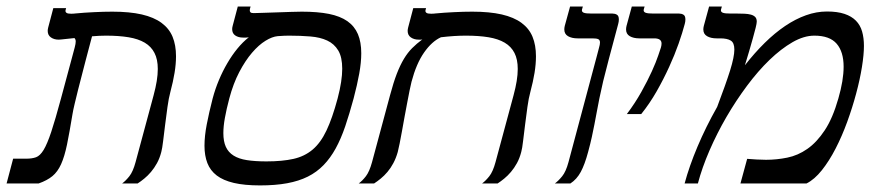

<svg xmlns="http://www.w3.org/2000/svg" viewBox="-67 -560 2659 586"><path d="M425.3 -96.2Q420.4 -77.1 412.1 -62Q403.8 -46.9 393.8 -35.2Q383.8 -23.4 373.3 -14.9Q362.8 -6.3 353 0H305.7Q316.9 -8.3 327.9 -22.2Q338.9 -36.1 346.7 -64.9L401.9 -269.5Q408.2 -293 411.4 -312.7Q414.6 -332.5 414.6 -349.6Q414.6 -378.9 404.5 -398.4Q394.5 -418 374.8 -429.7Q355 -441.4 325.4 -446.3Q295.9 -451.2 256.3 -451.2Q246.6 -451.2 235.8 -450.7Q225.1 -450.2 213.9 -449.2L195.3 -378.9Q189.9 -357.9 183.6 -333.7Q177.2 -309.6 171.4 -286.4Q165.5 -263.2 160.9 -243.4Q156.2 -223.6 154.3 -211.9Q145 -155.3 137.5 -118.7Q129.9 -82 119.4 -58.8Q108.9 -35.6 93 -22.5Q77.1 -9.3 50.8 0H-46.9L-26.9 -75.7H13.2Q30.8 -75.7 43 -80.1Q55.2 -84.5 66.2 -102.5Q77.1 -120.6 89.4 -157.5Q101.6 -194.3 119.1 -259.3L153.8 -388.2Q158.2 -404.3 161.1 -415.5Q164.1 -426.8 164.1 -433.6Q164.1 -439.9 160.2 -443.8L119.6 -439.5Q117.2 -439 112.3 -439Q98.1 -439 88.4 -445.8Q78.6 -452.6 78.6 -465.8Q78.6 -470.2 80.1 -476.1L95.7 -535.2H134.8L133.3 -529.8Q132.8 -528.8 132.8 -526.9Q132.8 -522.9 136.5 -520.5Q140.1 -518.1 150.4 -518.1Q153.3 -518.1 156.7 -518.3Q160.2 -518.6 164.1 -519Q190.4 -521.5 220 -522.9Q249.5 -524.4 275.9 -524.4Q328.6 -524.4 365.7 -515.9Q402.8 -507.3 426 -490.2Q449.2 -473.1 459.7 -447.8Q470.2 -422.4 470.2 -388.2Q470.2 -364.7 465.8 -337.9Q461.4 -311 453.1 -279.8Q447.8 -260.3 444.1 -233.2Q440.4 -206.1 437 -179.2Q433.6 -152.3 430.9 -129.6Q428.2 -106.9 425.3 -96.2Z M582 -259.3Q589.8 -288.6 601.3 -315.9Q612.8 -343.3 627 -367.4Q641.1 -391.6 657.5 -411.6Q673.8 -431.6 692.4 -446.3Q687.5 -445.3 682.9 -445.3Q678.2 -445.3 674.8 -445.3Q660.6 -445.3 651.1 -451.7Q641.6 -458 641.6 -471.2Q641.6 -475.6 643.1 -481L658.7 -540H697.8L696.3 -534.7Q695.8 -532.7 695.6 -531.2Q695.3 -529.8 695.3 -528.3Q695.3 -524.4 697.8 -522.2Q700.2 -520 707.5 -520Q714.8 -520 734.6 -520.8Q754.4 -521.5 777.3 -522.2Q800.3 -522.9 821.8 -523.7Q843.3 -524.4 854 -524.4Q902.3 -524.4 936.8 -517.6Q971.2 -510.7 993.2 -495.4Q1015.1 -480 1025.4 -455.8Q1035.6 -431.6 1035.6 -397.5Q1035.6 -369.6 1029.5 -335.7Q1023.4 -301.8 1012.2 -259.3Q999.5 -212.4 986.6 -174.3Q973.6 -136.2 957.5 -106.9Q941.4 -77.6 920.7 -56.2Q899.9 -34.7 872.6 -21Q845.2 -7.3 809.3 -0.7Q773.4 5.9 726.6 5.9Q679.2 5.9 646.7 -1.7Q614.3 -9.3 594.5 -24.4Q574.7 -39.6 565.9 -62.3Q557.1 -85 557.1 -115.2Q557.1 -144.5 564 -180.2Q570.8 -215.8 582 -259.3ZM963.4 -259.3Q970.7 -287.1 974.1 -309.6Q977.5 -332 977.5 -350.1Q977.5 -385.7 965.3 -406Q953.1 -426.3 931.6 -436.3Q910.2 -446.3 880.4 -448.7Q850.6 -451.2 815.4 -451.2Q808.6 -451.2 800.5 -450.9Q792.5 -450.7 780.8 -449.7Q763.7 -448.2 743.2 -435.5Q722.7 -422.9 702.1 -398.9Q681.6 -375 663.3 -340.1Q645 -305.2 632.8 -259.3Q624 -226.1 619.4 -200.2Q614.7 -174.3 614.7 -153.8Q614.7 -128.4 622.3 -111.8Q629.9 -95.2 645.8 -85.2Q661.6 -75.2 686.5 -71.3Q711.4 -67.4 746.1 -67.4Q794.4 -67.4 828.4 -75Q862.3 -82.5 887 -103.3Q911.6 -124 929.4 -161.6Q947.3 -199.2 963.4 -259.3Z M1523.9 -96.2Q1519 -77.1 1510.7 -62Q1502.4 -46.9 1492.4 -35.2Q1482.4 -23.4 1471.9 -14.9Q1461.4 -6.3 1451.7 0H1404.3Q1415.5 -8.3 1426.5 -22.2Q1437.5 -36.1 1445.3 -64.9L1500.5 -269.5Q1506.8 -293 1510 -312.7Q1513.2 -332.5 1513.2 -349.6Q1513.2 -378.9 1503.2 -398.4Q1493.2 -418 1473.4 -429.7Q1453.6 -441.4 1424.1 -446.3Q1394.5 -451.2 1355 -451.2Q1337.9 -451.2 1318.6 -450Q1299.3 -448.7 1278.8 -446.3Q1251 -433.6 1227.3 -399.7Q1203.6 -365.7 1189 -310.5Q1186.5 -300.8 1183.1 -283.9Q1179.7 -267.1 1175.8 -246.3Q1171.9 -225.6 1167.7 -203.1Q1163.6 -180.7 1159.9 -159.9Q1156.2 -139.2 1152.8 -122.3Q1149.4 -105.5 1147 -96.2Q1141.6 -77.1 1133.5 -62Q1125.5 -46.9 1115.5 -35.2Q1105.5 -23.4 1095 -14.9Q1084.5 -6.3 1074.7 0H1027.8Q1039.1 -8.3 1049.8 -22.2Q1060.5 -36.1 1068.4 -64.9L1123.5 -269.5Q1133.8 -308.1 1144 -334.7Q1154.3 -361.3 1165.8 -380.4Q1177.2 -399.4 1190.9 -413.1Q1204.6 -426.8 1222.2 -439.9Q1219.7 -439 1216.6 -439Q1213.4 -439 1210.9 -439Q1196.8 -439 1187 -445.8Q1177.2 -452.6 1177.2 -465.8Q1177.2 -470.2 1178.7 -476.1L1194.3 -535.2H1233.4L1231.9 -529.8Q1231.4 -528.8 1231.4 -526.9Q1231.4 -522.9 1235.1 -520.5Q1238.8 -518.1 1249 -518.1Q1252 -518.1 1255.4 -518.3Q1258.8 -518.6 1262.7 -519Q1289.1 -521.5 1318.6 -522.9Q1348.1 -524.4 1374.5 -524.4Q1427.2 -524.4 1464.4 -515.9Q1501.5 -507.3 1524.7 -490.2Q1547.9 -473.1 1558.3 -447.8Q1568.8 -422.4 1568.8 -388.2Q1568.8 -364.7 1564.5 -337.9Q1560.1 -311 1551.8 -279.8Q1546.4 -260.3 1542.7 -233.2Q1539.1 -206.1 1535.6 -179.2Q1532.2 -152.3 1529.5 -129.6Q1526.9 -106.9 1523.9 -96.2Z M1728 -96.2Q1717.8 -58.1 1705.6 -35.4Q1693.4 -12.7 1673.8 0H1626.5Q1637.7 -8.3 1648.9 -22.2Q1660.2 -36.1 1668 -64.9L1754.4 -388.2Q1758.3 -403.8 1761.2 -414.1Q1764.2 -424.3 1764.2 -430.2Q1764.2 -438 1759 -440.4Q1753.9 -442.9 1741.2 -442.9H1695.8Q1678.2 -442.9 1666.7 -449.5Q1655.3 -456.1 1655.3 -470.2Q1655.3 -475.1 1656.7 -481L1672.9 -540H1711.9L1709.5 -531.7Q1709 -530.8 1709 -528.3Q1709 -523.4 1715.1 -521Q1721.2 -518.6 1739.7 -518.6H1802.7Q1810.1 -518.6 1815.9 -515.1Q1821.8 -511.7 1821.8 -500.5Q1821.8 -494.1 1819.8 -486.8L1791 -378.9Q1780.8 -340.8 1773.9 -312Q1767.1 -283.2 1762.5 -260.3Q1757.8 -237.3 1754.4 -218.3Q1751 -199.2 1747.3 -180.7Q1743.7 -162.1 1739.3 -141.8Q1734.9 -121.6 1728 -96.2Z M1846.2 -211.9Q1871.6 -245.6 1890.6 -279.8Q1909.7 -314 1922.6 -342.5Q1935.5 -371.1 1942.1 -390.9Q1948.7 -410.6 1950.2 -415Q1952.1 -421.4 1952.1 -427.2Q1952.1 -442.9 1929.7 -442.9H1884.3Q1866.7 -442.9 1855.2 -449.5Q1843.8 -456.1 1843.8 -470.2Q1843.8 -475.1 1845.2 -481L1861.3 -540H1900.4L1897.9 -531.7Q1897.5 -530.3 1897.5 -528.3Q1897.5 -523.4 1903.8 -521Q1910.2 -518.6 1928.2 -518.6H2005.9Q2013.2 -518.6 2019 -515.1Q2024.9 -511.7 2024.9 -500.5Q2024.9 -494.1 2022.9 -486.8Q2016.1 -460.9 2004.2 -426.8Q1992.2 -392.6 1975.3 -355.7Q1958.5 -318.8 1937.3 -281.5Q1916 -244.1 1890.1 -211.9Z M2122.1 -234.4Q2148.4 -303.7 2161.4 -345.2Q2174.3 -386.7 2174.3 -408.7Q2174.3 -429.2 2163.6 -436Q2152.8 -442.9 2131.3 -442.9H2120.1Q2102.5 -442.9 2091.1 -449.5Q2079.6 -456.1 2079.6 -470.2Q2079.6 -475.1 2081.1 -481L2097.2 -540H2136.2L2133.8 -531.7Q2133.3 -530.8 2133.3 -528.3Q2133.3 -523.4 2139.4 -521Q2145.5 -518.6 2164.1 -518.6H2184.6Q2195.3 -518.6 2205.8 -518.1Q2216.3 -517.6 2224.6 -515.4Q2232.9 -513.2 2237.8 -508.3Q2242.7 -503.4 2242.7 -494.1Q2242.7 -488.8 2239.3 -475.1Q2235.8 -461.4 2230.7 -442.9Q2225.6 -424.3 2219.2 -402.8Q2212.9 -381.3 2206.5 -360.8Q2236.3 -398.9 2267.1 -429.2Q2297.9 -459.5 2329.3 -480.7Q2360.8 -502 2392.8 -513.4Q2424.8 -524.9 2457 -524.9Q2488.8 -524.9 2510.5 -517.6Q2532.2 -510.3 2545.4 -496.8Q2558.6 -483.4 2564.2 -463.9Q2569.8 -444.3 2569.8 -419.9Q2569.8 -393.6 2563.7 -355.5Q2557.6 -317.4 2546.1 -274.7Q2534.7 -231.9 2518.8 -188.2Q2502.9 -144.5 2483.4 -106.7Q2463.9 -68.8 2441.4 -40.5Q2418.9 -12.2 2394.5 0H2192.9L2213.4 -75.2Q2227.5 -74.2 2242.2 -73.2Q2256.8 -72.3 2271 -72.3Q2303.7 -72.3 2335.9 -78.9Q2368.2 -85.4 2397 -105.5Q2425.8 -125.5 2450.2 -162.4Q2474.6 -199.2 2491.7 -259.3Q2507.8 -314.9 2507.8 -356.4Q2507.8 -401.9 2486.6 -426.5Q2465.3 -451.2 2418.5 -451.2Q2386.7 -451.2 2351.8 -431.2Q2316.9 -411.1 2281.7 -377.2Q2246.6 -343.3 2212.9 -298.1Q2179.2 -252.9 2150.1 -202.9Q2121.1 -152.8 2098.4 -100.6Q2075.7 -48.3 2063 0H2022.5Q2036.6 -52.7 2062 -112.8Q2087.4 -172.9 2121.1 -232.4Z"/></svg>

Font: Arian AMU Serif
Style: Italic
Weight: 400
Italic angle: -15°
Designer: Ruben Hakobyan (Tarumian)
Foundry: Ruben Hakobyan (Tarumian)
Version: Version 1.002